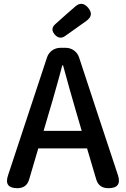

<svg xmlns="http://www.w3.org/2000/svg" viewBox="-20 -988 662 1008"><path d="M384 -843 433 -878C461 -898 465 -920 443 -947C421 -973 398 -975 373 -952L326 -911L270 -861C251 -844 251 -825 268 -806C284 -788 303 -785 322 -799ZM500 -368 395 -687C385 -717 357 -737 325 -737H297C265 -737 237 -717 227 -687L22 -67C7 -22 24 0 71 0C103 0 124 -15 133 -46L181 -209H309H437L485 -47C494 -15 516 0 549 0C598 0 614 -23 599 -69ZM273 -521C285 -562 296 -603 307 -645H311C334 -562 356 -480 380 -400L409 -301H309H209L238 -400C250 -440 262 -480 273 -521Z"/></svg>

Font: GenSenRounded2 TW M
Style: Regular
Weight: 500
Version: Version 2.100;PS 2.1;hotconv 16.6.51;makeotf.lib2.5.65220 DE